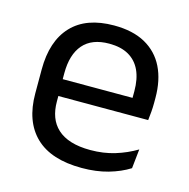

<svg xmlns="http://www.w3.org/2000/svg" viewBox="-82 -581 664 673"><g transform="rotate(15 250.0 -245.0)"><path d="M271 11Q159.5 11 103 -43.5Q46.5 -98 46.5 -199.5V-286.5Q46.5 -389.5 99 -445.2Q151.5 -501 252.5 -501Q320.5 -501 366 -475.8Q411.5 -450.5 434.5 -404Q457.5 -357.5 457.5 -293V-275Q457.5 -259 456.2 -243Q455 -227 453 -211.5H378.5Q379.5 -235.5 379.8 -257Q380 -278.5 380 -296.5Q380 -341 365.8 -371.8Q351.5 -402.5 323.2 -418.8Q295 -435 252.5 -435Q189.5 -435 158 -398.5Q126.5 -362 126.5 -294V-247.5L127 -237.5V-191Q127 -160.5 136 -136Q145 -111.5 164.2 -93.8Q183.5 -76 213.2 -66.8Q243 -57.5 284 -57.5Q331.5 -57.5 372.5 -70Q413.5 -82.5 449.5 -104L442 -34Q409.5 -13.5 366.5 -1.2Q323.5 11 271 11ZM89 -211.5V-272.5H436V-211.5Z"/></g></svg>

Font: Anek Bangla
Style: Regular
Weight: 400
Designer: Sulekha Rajkumar (Bangla), Yesha Goshar (Latin)
Foundry: Ek Type
Version: Version 1.003